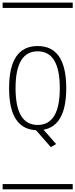

<svg xmlns="http://www.w3.org/2000/svg" viewBox="-20 -990 570 1453"><path d="M404.8 100.1 364.7 123.5 252 -4.9Q48.8 -14.6 48.8 -322.8Q48.8 -641.6 265.1 -641.6Q481.4 -641.6 481.4 -322.8Q481.4 -39.1 309.6 -8.3ZM97.7 -322.8Q97.7 -44.4 265.1 -44.4Q432.6 -44.4 432.6 -322.8Q432.6 -601.6 265.1 -601.6Q97.7 -601.6 97.7 -322.8ZM0 402.8H530.3V442.9H0ZM0 -970.2H530.3V-930.2H0Z"/></svg>

Font: AzarMehrMSRS1
Style: Regular
Weight: 1
Designer: Amin Abedi
Version: Version 1.00